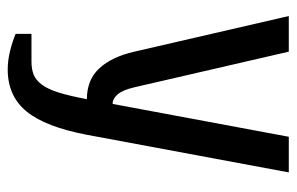

<svg xmlns="http://www.w3.org/2000/svg" viewBox="-152 -388 750 485"><g transform="rotate(90 222.5 -145.0)"><path d="M230 10Q181 10 152 -21.5Q123 -53 110 -110L20 -500H110L200 -110Q207 -80 218 -67.5Q229 -55 242 -55L325 -500H415L320 10Q300 115 261 162.5Q222 210 155 210Q132 210 108 204Q84 198 65 190V150H135Q154 150 168 144.5Q182 139 193.5 123.5Q205 108 213.5 80.5Q222 53 230 10Z"/></g></svg>

Font: Cuprum
Style: Regular
Weight: 400
Designer: Jovanny Lemonad
Foundry: Jovanny Lemonad
Version: Version 1.002